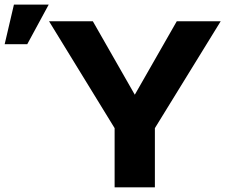

<svg xmlns="http://www.w3.org/2000/svg" viewBox="-208 -802 967 822"><path d="M2 -710.9H189.5L369.1 -396.5L548.8 -710.9H736.8L455.1 -253.4V0H282.7V-253.4ZM-188 -612.8 -148.4 -782.2H0.5L-91.3 -612.8Z"/></svg>

Font: Bert Sans Black
Style: Regular
Weight: 900
Designer: Christian Robertson, Adam Twardoch, & Cristiano Sobral
Foundry: Google
Version: Version 12.135;January 10, 2020;FontCreator 12.0.0.2547 64-b